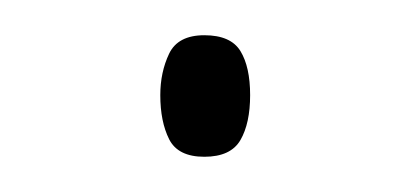

<svg xmlns="http://www.w3.org/2000/svg" viewBox="-20 -475 232 109"><path d="M71 -421Q71 -434 76 -444.5Q81 -455 96 -455Q111 -455 116.5 -446Q122 -437 122 -421Q122 -405 116.5 -395.5Q111 -386 96 -386Q81 -386 76 -396Q71 -406 71 -421Z"/></svg>

Font: Noto Sans Kannada UI Condensed Thin
Style: Regular
Weight: 100
Width: 3
Designer: Jelle Bosma - Monotype Design Team
Foundry: Monotype Imaging Inc.
Version: Version 2.005; ttfautohint (v1.8.4.7-5d5b)